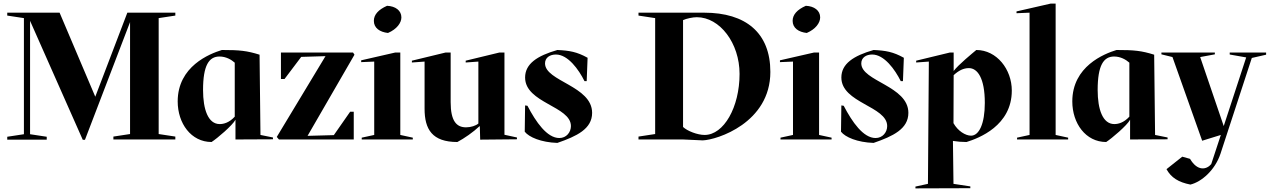

<svg xmlns="http://www.w3.org/2000/svg" viewBox="-20 -770 7010 1060"><path d="M437 2H449L698 -648V-30L606 -16V0H948V-16L856 -30V-670L948 -684V-700H683L506 -236L309 -700H20V-684L112 -670V-29L20 -15V1H238V-15L146 -29V-655Z M961 -210C961 -89 1035 14 1148 14C1178 -5 1264 -78 1280 -109V0L1487 -1V-11L1418 -25L1413 -468C1343 -490 1303 -494 1205 -494C1137 -473 961 -404 961 -210ZM1101 -273C1101 -410 1134 -458 1192 -458C1227 -458 1257 -441 1276 -424V-126C1245 -92 1214 -85 1193 -85C1129 -85 1101 -166 1101 -273Z M1508 -14 1520 0H1933V-153H1913L1823 -24L1678 -20L1937 -468L1929 -480H1531V-334H1551L1643 -456L1777 -460Z M2190 -480H2162L1974 -437V-427L2046 -430V-25L1977 -10V0H2259V-10L2190 -25ZM2122 -588C2171 -609 2196 -644 2196 -674C2196 -712 2163 -736 2117 -738C2069 -717 2044 -689 2044 -655C2044 -615 2077 -593 2122 -588Z M2631 1 2834 -1V-11L2765 -26V-480H2737L2551 -435V-425L2621 -430V-88C2607 -76 2580 -67 2553 -67C2500 -67 2468 -102 2468 -206V-480H2440L2254 -435V-425L2324 -430V-170C2324 -56 2366 14 2505 14C2543 -6 2592 -40 2627 -73H2629Z M2877 -43C2900 -13 2967 16 3057 19C3164 -18 3249 -58 3249 -147C3249 -296 2989 -321 2989 -420C2989 -452 3016 -469 3049 -469C3116 -469 3175 -386 3207 -322H3219L3224 -451C3165 -484 3123 -491 3057 -494C2946 -462 2879 -418 2879 -342C2879 -201 3132 -184 3132 -74C3132 -40 3107 -8 3068 -8C3000 -8 2939 -96 2892 -186L2879 -188Z M3751 0 3860 5C3939 2 4233 -92 4233 -373C4233 -589 4097 -700 3868 -700H3505V-684L3597 -670V-30L3505 -16V0ZM3751 -69V-659C3771 -668 3805 -675 3827 -675C3954 -675 4063 -532 4063 -362C4063 -178 3976 -25 3870 -25C3830 -25 3774 -47 3751 -69Z M4502 -480H4474L4286 -437V-427L4358 -430V-25L4289 -10V0H4571V-10L4502 -25ZM4434 -588C4483 -609 4508 -644 4508 -674C4508 -712 4475 -736 4429 -738C4381 -717 4356 -689 4356 -655C4356 -615 4389 -593 4434 -588Z M4623 -43C4646 -13 4713 16 4803 19C4910 -18 4995 -58 4995 -147C4995 -296 4735 -321 4735 -420C4735 -452 4762 -469 4795 -469C4862 -469 4921 -386 4953 -322H4965L4970 -451C4911 -484 4869 -491 4803 -494C4692 -462 4625 -418 4625 -342C4625 -201 4878 -184 4878 -74C4878 -40 4853 -8 4814 -8C4746 -8 4685 -96 4638 -186L4625 -188Z M5103 245 5034 260V270L5337 269V259L5244 245L5241 8C5265 12 5290 14 5316 14C5384 -7 5566 -76 5566 -270C5566 -387 5483 -494 5370 -494C5351 -478 5270 -412 5245 -378V-480H5224L5038 -435V-425L5108 -430ZM5244 -90 5245 -355C5273 -381 5300 -394 5329 -394C5376 -394 5417 -340 5417 -202C5417 -86 5385 -21 5341 -21C5310 -21 5268 -47 5244 -90Z M5808 -750H5780L5592 -707V-697L5664 -700V-25L5595 -10V0H5877V-10L5808 -25Z M5900 -210C5900 -89 5974 14 6087 14C6117 -5 6203 -78 6219 -109V0L6426 -1V-11L6357 -25L6352 -468C6282 -490 6242 -494 6144 -494C6076 -473 5900 -404 5900 -210ZM6040 -273C6040 -410 6073 -458 6131 -458C6166 -458 6196 -441 6215 -424V-126C6184 -92 6153 -85 6132 -85C6068 -85 6040 -166 6040 -273Z M6617 7 6720 -25 6667 136C6641 167 6591 177 6550 107L6507 95L6420 164C6446 211 6486 236 6552 249C6614 234 6688 169 6718 79L6891 -450L6970 -468V-480H6769V-469L6860 -453L6736 -74L6606 -455L6687 -470V-480H6392V-470L6453 -455Z"/></svg>

Font: Mazius Display
Style: Bold
Weight: 700
Designer: Alberto Casagrande & Collletttivo
Foundry: Collletttivo
Version: Version 2.000;Glyphs 3.2 (3221)